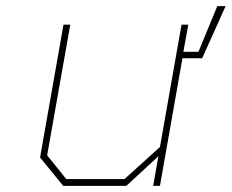

<svg xmlns="http://www.w3.org/2000/svg" viewBox="-20 -603 752 623"><path d="M185 0 110 -92 186 -523H208L133 -99L195 -22H384L499 -126L569 -523H591L575 -435H624L685 -583H712L636 -414H572L499 0H477L494 -96L390 0Z"/></svg>

Font: Tomorrow Thin
Style: Italic
Weight: 250
Italic angle: -10°
Designer: Tony de Marco, Monica Rizzolli
Foundry: Just in Type
Version: Version 2.002